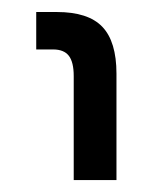

<svg xmlns="http://www.w3.org/2000/svg" viewBox="-20 -600 263 318"><path d="M172.9 -478V-301.8H102.1V-474.1Q102.1 -497.1 94 -507.6Q85.9 -518.1 67.9 -518.1H40V-580.1H74.2Q126 -580.1 149.4 -555.7Q172.9 -531.2 172.9 -478Z"/></svg>

Font: LT Superior
Style: Regular
Weight: 400
Designer: Daniel Lyons
Foundry: LyonsType
Version: Version 1.000